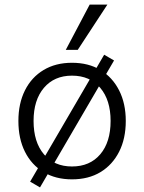

<svg xmlns="http://www.w3.org/2000/svg" viewBox="-20 -772 627 835"><path d="M293 8Q222 8 169.5 -23.5Q117 -55 88.5 -112Q60 -169 60 -246Q60 -322 88.5 -379Q117 -436 169.5 -467.5Q222 -499 293 -499Q365 -499 417 -467.5Q469 -436 498 -379Q527 -322 527 -246Q527 -169 498 -112Q469 -55 417 -23.5Q365 8 293 8ZM293 -48Q371 -48 416 -101Q461 -154 461 -246Q461 -337 416 -390Q371 -443 293 -443Q216 -443 171 -390Q126 -337 126 -246Q126 -154 171 -101Q216 -48 293 -48ZM154 43 111 18 433 -534 476 -509ZM266 -555 370 -752H447L318 -555Z"/></svg>

Font: Nunito Sans 9pt Light
Style: Regular
Weight: 300
Version: Version 3.101;gftools[0.9.27]